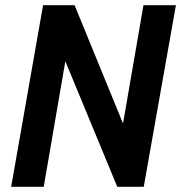

<svg xmlns="http://www.w3.org/2000/svg" viewBox="-20 -720 700 740"><path d="M23 0 146 -700H267.5L476.5 -189.5L444 -185.5L533 -700H658L534 0H432L209 -539L242 -543L148.5 0Z"/></svg>

Font: Cabin
Style: Bold Italic
Weight: 700
Width: 4
Italic angle: -10°
Designer: Pablo Impallari
Foundry: Pablo Impallari. http://www.impallari.com Igino Marini. http://www.ikern.com
Version: Version 3.001